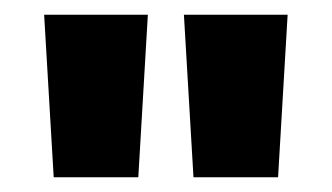

<svg xmlns="http://www.w3.org/2000/svg" viewBox="-20 -820 451 261"><path d="M181 -800 168 -579H53L40 -800ZM371 -800 358 -579H243L230 -800Z"/></svg>

Font: Poppins A&M
Style: Bold-A&M
Weight: 700
Designer: Ninad Kale (Devanagari), Jonny Pinhorn (Latin)
Foundry: Indian Type Foundry
Version: 4.004